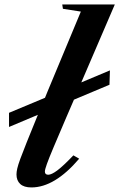

<svg xmlns="http://www.w3.org/2000/svg" viewBox="-20 -831 536 862"><path d="M121 10.5Q87.5 10.5 70.8 -5Q54 -20.5 54 -48Q54 -59 57.5 -74.5Q61 -90 71.2 -118Q81.5 -146 100.5 -193.5Q119.5 -241 150 -315.5L20.5 -261V-324.5L182 -392Q187.5 -405.5 194 -421.5L343 -779L262.5 -791.5L259.5 -811H495.5L345 -461L473.5 -515L471.5 -450.5L312 -383.5L278.5 -306Q242 -221 220.8 -170.5Q199.5 -120 190.5 -94.8Q181.5 -69.5 181.5 -61Q181.5 -46.5 196.5 -46.5Q211 -46.5 236.8 -65.5Q262.5 -84.5 309.5 -133.5L335.5 -118.5Q225.5 10.5 121 10.5Z"/></svg>

Font: Libre Caslon Text SemiBold Italic
Style: Regular
Weight: 600
Italic angle: -22.583°
Designer: Pablo Impallari, Rodrigo Fuenzalida, Katja Schimmel
Foundry: Pablo Impallari, Rodrigo Fuenzalida
Version: Version 2.000